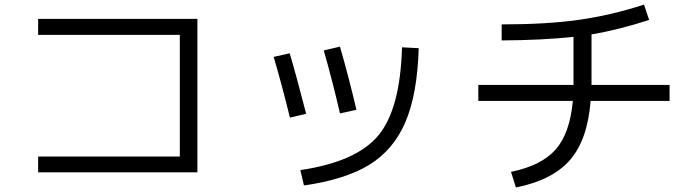

<svg xmlns="http://www.w3.org/2000/svg" viewBox="-20 -780 3040 843"><path d="M147.5 -697.3H846.7V-23.4H147.5V-92.8H769.5V-627H147.5Z M1818.4 -568.4Q1812.5 -367.2 1760.3 -244.6Q1708 -122.1 1601.6 -56.6Q1495.1 8.8 1314.5 34.2L1298.8 -33.2Q1543.9 -69.3 1640.6 -184.6Q1737.3 -299.8 1745.1 -572.3ZM1181.6 -530.3 1252 -545.9Q1283.2 -440.4 1324.2 -280.3L1252.9 -263.7Q1218.8 -403.3 1181.6 -530.3ZM1401.4 -558.6 1472.7 -575.2Q1512.7 -436.5 1544.9 -297.9L1472.7 -282.2Q1439.5 -425.8 1401.4 -558.6Z M2080.1 -336.9V-407.2H2498V-422.9V-618.2Q2362.3 -603.5 2182.6 -602.5V-672.9Q2380.9 -672.9 2522 -692.9Q2663.1 -712.9 2807.6 -759.8L2830.1 -692.4Q2693.4 -648.4 2577.1 -628.9V-422.9V-407.2H2919.9V-336.9H2573.2Q2559.6 -165 2481.9 -76.7Q2404.3 11.7 2245.1 43L2223.6 -25.4Q2357.4 -52.7 2419.9 -124Q2482.4 -195.3 2495.1 -336.9Z"/></svg>

Font: Mgen+ 1c regular
Style: Regular
Weight: 400
Designer: [Source Han Sans]
Ryoko NISHIZUKA  (kana & ideographs); Paul D. Hunt (Latin, Greek & Cyrillic); Wenlong ZHANG  (bopomofo
Version: Version 1.059.20150602